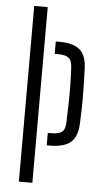

<svg xmlns="http://www.w3.org/2000/svg" viewBox="-56 -835 460 871"><g transform="rotate(5 174.0 -400.0)"><path d="M175.5 -175V-231.5H189Q226.5 -231.5 240.8 -243.8Q255 -256 255.5 -286.5Q257 -334 258 -372.8Q259 -411.5 258.5 -450.5Q258 -489.5 255.5 -536.5Q254 -567 240.2 -579.2Q226.5 -591.5 190 -591.5H175.5V-648H190Q256 -648 285.8 -621.8Q315.5 -595.5 317 -535Q319.5 -461.5 319.8 -404.5Q320 -347.5 317 -288Q315 -227.5 285 -201.2Q255 -175 189 -175ZM64 0V-800H125.5V0Z"/></g></svg>

Font: Big Shoulders Stencil Text Thin Light
Style: Regular
Weight: 300
Version: Version 2.001